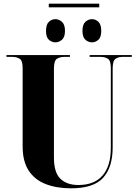

<svg xmlns="http://www.w3.org/2000/svg" viewBox="-20 -1013 751 1043"><path d="M245 -973V-993H519V-973ZM281 -783Q261 -783 245.5 -797Q230 -811 230 -845Q230 -880 245.5 -894.5Q261 -909 281 -909Q300 -909 316.5 -894.5Q333 -880 333 -845Q333 -811 316.5 -797Q300 -783 281 -783ZM480 -783Q460 -783 444 -797Q428 -811 428 -845Q428 -880 444 -894.5Q460 -909 480 -909Q499 -909 514.5 -894.5Q530 -880 530 -845Q530 -811 514.5 -797Q499 -783 480 -783ZM366 10Q288 10 228.5 -13Q169 -36 136 -86Q103 -136 103 -218V-644Q103 -684 86.5 -694Q70 -704 47 -704H15V-714H360V-704H329Q305 -704 289 -693.5Q273 -683 273 -640V-157Q273 -76 308 -42Q343 -8 406 -8Q492 -8 537 -59.5Q582 -111 582 -209V-644Q582 -683 566.5 -693.5Q551 -704 526 -704H467V-714H696V-704H645Q623 -704 607.5 -693.5Q592 -683 592 -640V-212Q592 -104 540 -47Q488 10 366 10Z"/></svg>

Font: Noto Serif Display SemiCondensed ExtraBold
Style: Regular
Weight: 800
Width: 4
Designer: Monotype Design Team
Foundry: Monotype Imaging Inc.
Version: Version 2.009